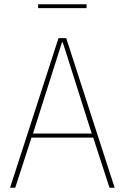

<svg xmlns="http://www.w3.org/2000/svg" viewBox="-20 -876 582 896"><path d="M491 0 415 -234H127L51 0H27L253 -698H289L515 0ZM321 -527 273 -678H269L221 -527L134 -253H408ZM158 -856H384V-838H158Z"/></svg>

Font: IBM Plex Sans Cond Thin
Style: Regular
Weight: 100
Width: 3
Designer: Mike Abbink, Paul van der Laan, Pieter van Rosmalen
Foundry: Bold Monday
Version: Version 1.3